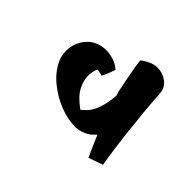

<svg xmlns="http://www.w3.org/2000/svg" viewBox="-84 -450 619 619"><g transform="rotate(-45 226.0 -140.0)"><path d="M85 32 68 -17Q77 -21 92 -28Q107 -35 121.5 -41Q136 -47 141 -49Q137 -53 133 -57.5Q129 -62 125 -66Q117 -78 112.5 -91Q108 -104 108 -118Q108 -152 122.5 -189Q137 -226 162.5 -257Q188 -288 220 -303Q230 -308 240 -310Q250 -312 260 -312Q299 -312 326.5 -287Q354 -262 354 -221Q354 -206 348.5 -188Q343 -170 330 -156Q317 -160 305 -165Q293 -170 285 -174Q287 -180 288 -185.5Q289 -191 290 -198Q280 -202 271.5 -203.5Q263 -205 255 -205Q232 -205 208 -192.5Q184 -180 159 -145Q173 -127 187.5 -118Q202 -109 221 -104Q230 -101 246.5 -98Q263 -95 273 -95Q280 -97 287 -99Q294 -101 301 -102Q319 -106 337.5 -109.5Q356 -113 374 -116Q383 -118 392 -119Q401 -120 408 -121Q416 -112 423.5 -96.5Q431 -81 431 -64Q431 -41 417 -22Q403 -3 379 -1Q357 1 325 3Q293 5 255 10Q231 12 205.5 15Q180 18 150.5 22Q121 26 85 32Z"/></g></svg>

Font: Noto Naskh Arabic
Style: Regular
Weight: 400
Designer: Monotype Design Team, David Williams, Mohamad Dakak and Nizar Qandah
Foundry: Monotype Imaging Inc.
Version: Version 2.013